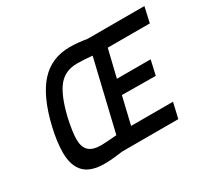

<svg xmlns="http://www.w3.org/2000/svg" viewBox="-141 -925 1250 1158"><g transform="rotate(-30 484.0 -346.5)"><path d="M286 11Q194 11 149 -31Q100 -77 100 -173Q100 -247 123 -345Q167 -529 247 -616.5Q327 -704 454 -704Q506 -704 572 -693H968L944 -586H651L605 -396H840L817 -294L582 -296L537 -107H829L804 0H411Q338 11 286 11ZM324 -96Q350 -96 432 -103L548 -590Q491 -596 442 -596Q360 -596 312.5 -538.5Q265 -481 232 -346Q211 -252 211 -200Q211 -148 237.5 -122Q264 -96 324 -96Z"/></g></svg>

Font: Titillium Web SemiBold
Style: Italic
Weight: 600
Italic angle: -13°
Version: Version 1.002;PS 57.000;hotconv 1.0.70;makeotf.lib2.5.55311